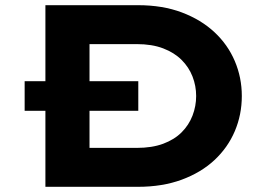

<svg xmlns="http://www.w3.org/2000/svg" viewBox="-20 -720 1059 740"><path d="M75 -293V-407H513V-293ZM155 0V-700H512Q607 -700 681 -672Q755 -644 806.5 -596Q858 -548 885 -484.5Q912 -421 912 -350Q912 -278 885 -214.5Q858 -151 806.5 -103Q755 -55 680.5 -27.5Q606 0 512 0ZM325 -116 302 -150H507Q566 -150 609 -166Q652 -182 680 -210Q708 -238 722 -274.5Q736 -311 736 -350Q736 -389 722 -425Q708 -461 680 -489Q652 -517 609 -533.5Q566 -550 507 -550H299L325 -582Z"/></svg>

Font: Lexend Tera
Style: Bold
Weight: 700
Designer: Bonnie Shaver-Troup, Thomas Jockin
Foundry: Lexend
Version: Version 1.007